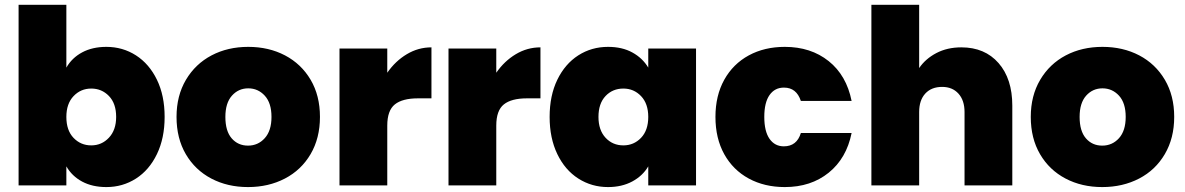

<svg xmlns="http://www.w3.org/2000/svg" viewBox="-20 -760 4857 787"><path d="M56.2 0V-740.2H252V-482.9Q274.9 -522.9 316.9 -545.4Q358.9 -567.9 416 -567.9Q482.9 -567.9 537.4 -533Q591.8 -498 623.3 -433.1Q654.8 -368.2 654.8 -280.8Q654.8 -193.8 623.3 -128.4Q591.8 -63 537.4 -28.1Q482.9 6.8 416 6.8Q358.9 6.8 316.9 -15.6Q274.9 -38.1 252 -78.1V0ZM252 -280.8Q252 -225.6 281.5 -194.8Q311 -164.1 354 -164.1Q397 -164.1 426.5 -195.6Q456.1 -227.1 456.1 -280.8Q456.1 -335.9 426.5 -366.5Q397 -397 354 -397Q311 -397 281.5 -366Q252 -335 252 -280.8Z M703.6 -280.8Q703.6 -367.7 742.2 -432.9Q780.8 -498 847.2 -533Q913.6 -567.9 997.6 -567.9Q1081.5 -567.9 1148.2 -533Q1214.8 -498 1253.2 -433.1Q1291.5 -368.2 1291.5 -280.8Q1291.5 -193.8 1253.2 -128.4Q1214.8 -63 1147.7 -28.1Q1080.6 6.8 996.6 6.8Q912.6 6.8 846.2 -28.1Q779.8 -63 741.7 -127.9Q703.6 -192.9 703.6 -280.8ZM903.8 -280.8Q903.8 -222.7 929.7 -192.9Q955.6 -163.1 996.6 -163.1Q1037.6 -163.1 1065.2 -193.6Q1092.8 -224.1 1092.8 -280.8Q1092.8 -337.9 1065.2 -367.9Q1037.6 -397.9 997.6 -397.9Q957.5 -397.9 930.7 -367.9Q903.8 -337.9 903.8 -280.8Z M1371.6 0V-561H1567.4V-461.9Q1600.6 -509.8 1647.5 -537.8Q1694.3 -565.9 1748.5 -565.9V-356.9H1693.4Q1629.4 -356.9 1598.4 -332Q1567.4 -307.1 1567.4 -245.1V0Z M1818.4 0V-561H2014.2V-461.9Q2047.4 -509.8 2094.2 -537.8Q2141.1 -565.9 2195.3 -565.9V-356.9H2140.1Q2076.2 -356.9 2045.2 -332Q2014.2 -307.1 2014.2 -245.1V0Z M2232.9 -280.8Q2232.9 -368.2 2264.4 -433.1Q2295.9 -498 2350.3 -533Q2404.8 -567.9 2472.2 -567.9Q2530.3 -567.9 2572 -544.9Q2613.8 -522 2637.2 -482.9V-561H2833V0H2637.2V-78.1Q2614.3 -39.1 2571.5 -16.1Q2528.8 6.8 2472.2 6.8Q2405.3 6.8 2350.6 -28.1Q2295.9 -63 2264.4 -128.4Q2232.9 -193.8 2232.9 -280.8ZM2433.1 -280.8Q2433.1 -226.6 2462.2 -195.3Q2491.2 -164.1 2535.2 -164.1Q2578.1 -164.1 2607.7 -195.1Q2637.2 -226.1 2637.2 -280.8Q2637.2 -335 2607.7 -366Q2578.1 -397 2535.2 -397Q2491.2 -397 2462.2 -366.5Q2433.1 -335.9 2433.1 -280.8Z M2912.6 -280.8Q2912.6 -368.2 2948.7 -433.1Q2984.9 -498 3049.3 -533Q3113.8 -567.9 3196.8 -567.9Q3303.7 -567.9 3376.7 -509.5Q3449.7 -451.2 3470.7 -346.2H3262.7Q3244.6 -400.9 3193.8 -400.9Q3193.4 -400.9 3192.9 -400.9Q3155.8 -400.9 3134.3 -370.4Q3112.8 -339.8 3112.8 -280.8Q3112.8 -221.7 3134.3 -190.9Q3155.8 -160.2 3192.9 -160.2Q3246.1 -160.2 3262.7 -214.8H3470.7Q3449.7 -110.8 3376.7 -52Q3303.7 6.8 3196.8 6.8Q3113.8 6.8 3049.3 -28.1Q2984.9 -63 2948.7 -127.9Q2912.6 -192.9 2912.6 -280.8Z M3551.8 0V-740.2H3747.6V-481Q3773.4 -519 3818.1 -542.5Q3862.8 -565.9 3920.4 -565.9Q4016.6 -565.9 4073 -501.5Q4129.4 -437 4129.4 -327.1V0H3933.6V-300.8Q3933.6 -348.6 3908.7 -376.2Q3883.8 -403.8 3841.8 -403.8Q3797.9 -403.8 3772.7 -376.5Q3747.6 -349.1 3747.6 -300.8V0Z M4205.1 -280.8Q4205.1 -367.7 4243.7 -432.9Q4282.2 -498 4348.6 -533Q4415 -567.9 4499 -567.9Q4583 -567.9 4649.7 -533Q4716.3 -498 4754.6 -433.1Q4793 -368.2 4793 -280.8Q4793 -193.8 4754.6 -128.4Q4716.3 -63 4649.2 -28.1Q4582 6.8 4498 6.8Q4414.1 6.8 4347.7 -28.1Q4281.2 -63 4243.2 -127.9Q4205.1 -192.9 4205.1 -280.8ZM4405.3 -280.8Q4405.3 -222.7 4431.2 -192.9Q4457 -163.1 4498 -163.1Q4539.1 -163.1 4566.7 -193.6Q4594.2 -224.1 4594.2 -280.8Q4594.2 -337.9 4566.7 -367.9Q4539.1 -397.9 4499 -397.9Q4459 -397.9 4432.1 -367.9Q4405.3 -337.9 4405.3 -280.8Z"/></svg>

Font: Poppins ExtraBold
Style: Regular
Weight: 800
Designer: Ninad Kale (Devanagari), Jonny Pinhorn (Latin)
Foundry: Indian Type Foundry
Version: 4.004